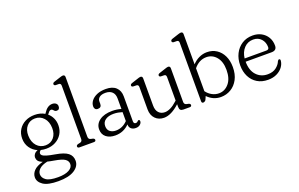

<svg xmlns="http://www.w3.org/2000/svg" viewBox="-109 -1200 2988 1916"><g transform="rotate(-20 1385.0 -242.0)"><path d="M301 -17Q391.5 -2 430.5 28.5Q469.5 59 469.5 111.5Q469.5 169.5 410.5 207.5Q351.5 245.5 240 245.5Q129 245.5 79.5 211.8Q30 178 30 130Q30 91.5 59.8 59.8Q89.5 28 157.5 10Q122.5 -3.5 111 -20.2Q99.5 -37 99.5 -58Q99.5 -73.5 111 -90Q122.5 -106.5 149 -117Q100.5 -138 72 -180Q43.5 -222 43.5 -277.5Q43.5 -331 69 -371.8Q94.5 -412.5 138.8 -435.2Q183 -458 239.5 -458Q299.5 -458 346 -430.5L351.5 -438.5Q390.5 -501 443 -501Q466.5 -501 481.2 -489.2Q496 -477.5 496 -458Q496 -421 464 -421Q450 -421 442.5 -428.2Q435 -435.5 428.5 -442.8Q422 -450 411.5 -450Q400.5 -450 391.2 -441Q382 -432 369 -414Q397.5 -390 413.2 -355.8Q429 -321.5 429 -280.5Q429 -227.5 403.8 -187Q378.5 -146.5 335 -123.5Q291.5 -100.5 237 -100.5Q206.5 -100.5 179 -107.5Q160 -93.5 160 -77Q160 -64.5 171.5 -54.8Q183 -45 213.8 -35.8Q244.5 -26.5 301 -17ZM230.5 -423.5Q176 -423 142.8 -384.2Q109.5 -345.5 111 -284Q112.5 -215.5 149.2 -174.8Q186 -134 242.5 -134.5Q297 -135 330 -174.2Q363 -213.5 361.5 -275Q360 -342.5 323.5 -383.2Q287 -424 230.5 -423.5ZM87.5 118.5Q87.5 155 124 181Q160.5 207 250 207Q325 207 366.5 184Q408 161 408 124Q408 91.5 378.8 71.2Q349.5 51 270 37.5Q229.5 31 200.5 23.5Q141.5 36.5 114.5 62Q87.5 87.5 87.5 118.5Z M661 -707V-73Q661 -46 685.5 -40.5L707 -36Q725 -30 725 -17Q725 0 704 0H552Q530.5 0 530.5 -17Q530.5 -30 549 -36L571 -40.5Q595.5 -46 595.5 -73V-638Q595.5 -662.5 576 -664.5L539 -665Q522 -668 522 -681.5Q522 -695 541.5 -701.5L602.5 -721.5Q615 -725.5 623.5 -728Q632 -730.5 639 -730.5Q661 -730.5 661 -707Z M796.5 -101Q796.5 -158.5 846.2 -194.5Q896 -230.5 980.5 -230.5Q1030 -230.5 1075.5 -217V-328Q1075.5 -374.5 1049.8 -398.8Q1024 -423 979.5 -423Q937.5 -423 916 -406.2Q894.5 -389.5 894.5 -365V-336.5Q894.5 -298 855 -298Q837 -298 828 -308.8Q819 -319.5 819 -336.5Q819 -368 840 -395.8Q861 -423.5 900.5 -440.8Q940 -458 996 -458Q1066 -458 1103.2 -423Q1140.5 -388 1140.5 -327.5V-63Q1140.5 -35.5 1163.5 -35.5Q1177 -35.5 1185 -45.5Q1187.5 -48.5 1190.5 -51.2Q1193.5 -54 1197.5 -54Q1210.5 -54 1210.5 -38Q1210.5 -19.5 1193 -4.2Q1175.5 11 1146.5 11Q1116.5 11 1097.8 -5Q1079 -21 1079 -50.5V-51.5Q1017.5 11 930 11Q870 11 833.2 -18.5Q796.5 -48 796.5 -101ZM864.5 -111Q864.5 -71.5 889.5 -52.2Q914.5 -33 952 -33Q1022.5 -33 1075.5 -88.5V-183.5Q1054.5 -190 1031.8 -194.2Q1009 -198.5 983.5 -198.5Q929 -198.5 896.8 -175.5Q864.5 -152.5 864.5 -111Z M1319 -124V-360.5Q1319 -385 1299 -387L1262 -388Q1245 -390.5 1245 -404Q1245 -417.5 1265 -424L1326 -444Q1338 -448 1346.8 -450.8Q1355.5 -453.5 1362 -453.5Q1384 -453.5 1384 -429.5V-141Q1384 -90.5 1408.8 -64.2Q1433.5 -38 1473.5 -38Q1501.5 -38 1534.2 -53.8Q1567 -69.5 1604 -103.5L1612.5 -111V-360.5Q1612.5 -385 1593 -387L1555.5 -388Q1539 -390.5 1539 -404Q1539 -417.5 1558.5 -424L1619.5 -444Q1632 -448 1640.5 -450.8Q1649 -453.5 1655.5 -453.5Q1678 -453.5 1678 -429.5V-73Q1678 -46 1702.5 -40.5L1724 -36Q1742 -30 1742 -17Q1742 0 1721 0H1655.5Q1634 0 1624 -10Q1614 -20 1614 -43.5V-71.5Q1523.5 11.5 1447 11.5Q1391 11.5 1355 -25Q1319 -61.5 1319 -124Z M1914 -707V-386Q1946 -420.5 1986 -439.2Q2026 -458 2069 -458Q2126.5 -458 2170.2 -429.5Q2214 -401 2238.8 -349.8Q2263.5 -298.5 2263.5 -230.5Q2263.5 -154.5 2234.8 -100.5Q2206 -46.5 2157.8 -17.8Q2109.5 11 2051 11Q2009.5 11 1973.2 -5.5Q1937 -22 1910 -51L1893 -13Q1880.5 2.5 1865 2.5Q1848.5 2.5 1848.5 -18V-638Q1848.5 -662.5 1829 -664.5L1792 -665Q1775 -668 1775 -681.5Q1775 -695 1794.5 -701.5L1855.5 -721.5Q1868 -725.5 1876.5 -728Q1885 -730.5 1892 -730.5Q1914 -730.5 1914 -707ZM2047 -413Q2007 -413 1973.5 -394.8Q1940 -376.5 1914 -344V-100.5Q1939.5 -66.5 1973.8 -48.5Q2008 -30.5 2045 -30.5Q2107.5 -30.5 2151 -81.8Q2194.5 -133 2194.5 -225Q2194.5 -313 2152.5 -363Q2110.5 -413 2047 -413Z M2732.5 -287Q2732.5 -236 2677 -236H2401.5Q2402 -143 2448.5 -92.8Q2495 -42.5 2567.5 -42.5Q2623 -42.5 2658 -69.5Q2693 -96.5 2706 -130.5Q2713.5 -144.5 2723 -144.5Q2736 -144 2735 -127Q2732 -91.5 2708.8 -60Q2685.5 -28.5 2645.5 -9Q2605.5 10.5 2553 10.5Q2486.5 10.5 2438.5 -18.8Q2390.5 -48 2364.2 -100.2Q2338 -152.5 2338 -220Q2338 -288 2365 -341.8Q2392 -395.5 2440.8 -427Q2489.5 -458.5 2555.5 -458.5Q2606.5 -458.5 2646.5 -436.8Q2686.5 -415 2709.5 -376.5Q2732.5 -338 2732.5 -287ZM2546.5 -418.5Q2489 -418.5 2450 -377.8Q2411 -337 2403 -270H2633.5Q2662.5 -270 2662.5 -296Q2662.5 -348.5 2630.8 -383.5Q2599 -418.5 2546.5 -418.5Z"/></g></svg>

Font: Fraunces 72pt S100 Light
Style: Regular
Weight: 300
Version: Version 1.000; ttfautohint (v1.8.3)